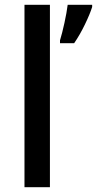

<svg xmlns="http://www.w3.org/2000/svg" viewBox="-20 -780 404 800"><path d="M188 0H82V-760H188ZM364 -751Q355 -722 334 -678.5Q313 -635 289 -600H230V-612Q239 -641 248.5 -684.5Q258 -728 262 -760H364Z"/></svg>

Font: Noto Sans Myanmar UI Medium
Style: Regular
Weight: 500
Designer: Monotype Design Team
Foundry: Monotype Imaging Inc.
Version: Version 2.103; ttfautohint (v1.8.4.7-5d5b)